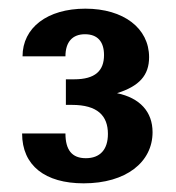

<svg xmlns="http://www.w3.org/2000/svg" viewBox="-20 -755 406 443"><path d="M31 -447C31 -373 84 -332 173 -332C271 -332 332 -381 332 -450C332 -497 303 -529 250 -540C301 -556 324 -581 324 -623C324 -690 265 -735 177 -735C89 -735 32 -691 32 -625H131C131 -658 147 -676 176 -676C205 -676 220 -659 220 -628C220 -592 200 -572 151 -572H132V-513H146C205 -513 229 -488 229 -446C229 -410 211 -390 178 -390C146 -390 131 -409 131 -447Z"/></svg>

Font: Perun
Style: Bold
Weight: 700
Foundry: Copyright (c) Stefan Peev, Context Ltd, 2016
Version: Version 1.089